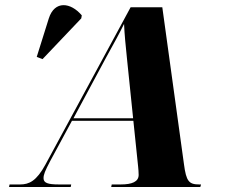

<svg xmlns="http://www.w3.org/2000/svg" viewBox="-20 -743 947 763"><path d="M149 -508 303 -670 305 -682C261 -734 197 -742 174 -670L126 -517ZM16 0H261L263 -10H214C170 -10 153 -16 153 -35C153 -49 159 -64 179 -102L266 -263H510L529 -80C530 -69 531 -59 531 -48C531 -21 505 -10 460 -10H424L422 0H776L779 -10H772C731 -10 720 -22 711 -91L625 -714H499L160 -88C125 -24 96 -10 60 -10H18ZM402 -515C435 -575 454 -609 473 -648C475 -603 479 -565 485 -506L509 -273H272Z"/></svg>

Font: Noto Serif Display ExtraBold
Style: Italic
Weight: 800
Italic angle: -12°
Designer: Monotype Design Team
Foundry: Monotype Imaging Inc.
Version: Version 2.009